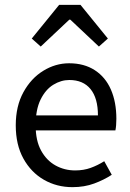

<svg xmlns="http://www.w3.org/2000/svg" viewBox="-20 -760 537 792"><path d="M279 12Q214 12 161 -18.5Q108 -49 76.5 -106Q45 -163 45 -243Q45 -322 76.5 -379.5Q108 -437 158.5 -468Q209 -499 265 -499Q327 -499 371 -470.5Q415 -442 437.5 -390.5Q460 -339 460 -270Q460 -257 459 -244Q458 -231 456 -222H113L112 -284H384Q384 -355 353.5 -392.5Q323 -430 266 -430Q232 -430 200 -410.5Q168 -391 147.5 -349.5Q127 -308 127 -243Q127 -180 149.5 -139Q172 -98 209 -77.5Q246 -57 290 -57Q325 -57 354 -67.5Q383 -78 410 -95L441 -39Q409 -18 368.5 -3Q328 12 279 12ZM148 -568 111 -601 224 -740H312L425 -601L388 -568L270 -679H266Z"/></svg>

Font: Assistant Medium
Style: Regular
Weight: 500
Designer: Hebrew By Ben Nathan, Latin by Paul Hunt
Version: Version 3.000